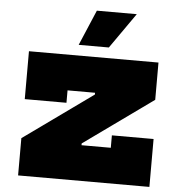

<svg xmlns="http://www.w3.org/2000/svg" viewBox="-62 -1019 1024 1078"><g transform="rotate(5 450.0 -480.0)"><path d="M470 -490V-500H315V-430H80V-700H810V-490L420 -210V-200H585V-270H820V0H80V-210ZM665 -960 525 -760H355L440 -960Z"/></g></svg>

Font: Imperial One
Style: Regular
Weight: 400
Designer: Jovanny Lemonad
Foundry: Jovanny Lemonad
Version: Version 1.000